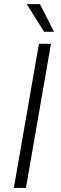

<svg xmlns="http://www.w3.org/2000/svg" viewBox="-20 -927 303 947"><path d="M107.9 0H48.3L171.9 -710.9H231.4ZM246.6 -770H197.8L111.8 -906.7H177.2Z"/></svg>

Font: TypoPRO Roboto
Style: Italic
Weight: 300
Italic angle: -12°
Designer: Google
Version: Version 2.136; 2016